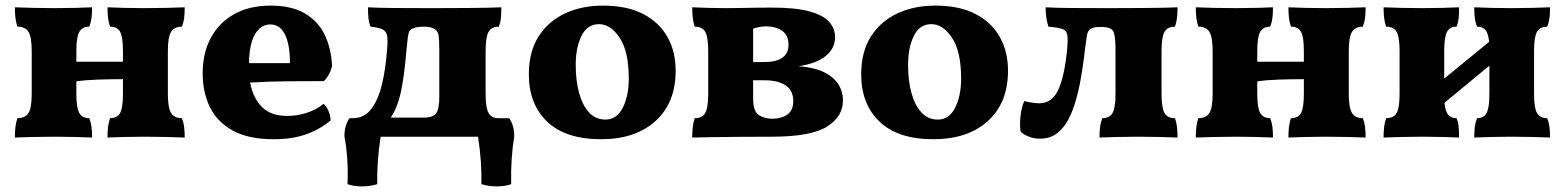

<svg xmlns="http://www.w3.org/2000/svg" viewBox="-20 -487 5573 684"><path d="M33 3Q33 -19 35 -35Q37 -51 42 -66Q70 -66 81.5 -84.5Q93 -103 93 -153V-305Q93 -355 81.5 -373.5Q70 -392 42 -392Q37 -407 35 -423Q33 -439 33 -461Q56 -460 95.5 -459Q135 -458 175 -458Q213 -458 250 -459Q287 -460 308 -461Q308 -439 306 -423Q304 -407 298 -392Q273 -392 262.5 -373.5Q252 -355 252 -305V-267H418V-305Q418 -355 408 -373.5Q398 -392 372 -392Q367 -407 365 -423Q363 -439 363 -461Q384 -460 421 -459Q458 -458 495 -458Q536 -458 575.5 -459Q615 -460 638 -461Q638 -439 636 -423Q634 -407 628 -392Q601 -392 589.5 -373.5Q578 -355 578 -305V-153Q578 -103 589.5 -84.5Q601 -66 628 -66Q634 -51 636 -35Q638 -19 638 3Q615 2 575.5 1Q536 0 495 0Q458 0 421 1Q384 2 363 3Q363 -19 365 -35Q367 -51 372 -66Q398 -66 408 -84.5Q418 -103 418 -153V-205Q376 -205 330 -203.5Q284 -202 252 -197V-153Q252 -103 262.5 -84.5Q273 -66 298 -66Q304 -51 306 -35Q308 -19 308 3Q287 2 250 1Q213 0 175 0Q135 0 95.5 1Q56 2 33 3Z M955 9Q865 9 809 -22Q753 -53 727.5 -106Q702 -159 702 -225Q702 -299 731.5 -353Q761 -407 815 -437Q869 -467 944 -467Q1018 -467 1065.5 -439.5Q1113 -412 1136.5 -363.5Q1160 -315 1163 -251Q1155 -219 1134 -198Q1084 -198 1012 -197.5Q940 -197 871 -193Q881 -139 912.5 -106.5Q944 -74 1004 -74Q1039 -74 1074 -85.5Q1109 -97 1132 -117Q1142 -111 1149.5 -93.5Q1157 -76 1158 -58Q1118 -25 1069 -8Q1020 9 955 9ZM943 -400Q909 -400 888.5 -365Q868 -330 867 -262H1013Q1013 -329 995 -364.5Q977 -400 943 -400Z M1324 169Q1299 177 1269.5 177Q1240 177 1218 169Q1220 122 1217 78Q1214 34 1207 -1Q1207 -40 1225 -66H1237Q1277 -66 1302 -98Q1327 -130 1340.5 -185.5Q1354 -241 1359 -311Q1362 -344 1359 -360Q1356 -376 1342.5 -382.5Q1329 -389 1300 -392Q1294 -407 1292.5 -423.5Q1291 -440 1291 -461Q1324 -459 1378 -458.5Q1432 -458 1516 -458Q1593 -458 1642 -458.5Q1691 -459 1720 -459.5Q1749 -460 1766 -461Q1766 -439 1764.5 -423Q1763 -407 1757 -392Q1731 -392 1720.5 -373.5Q1710 -355 1710 -305V-153Q1710 -103 1720.5 -84.5Q1731 -66 1757 -66H1794Q1812 -40 1812 -1Q1806 34 1803 78Q1800 122 1801 169Q1780 177 1750 177Q1720 177 1695 169Q1696 132 1693 88.5Q1690 45 1683 0H1336Q1329 45 1326 88.5Q1323 132 1324 169ZM1428 -309Q1420 -213 1408 -158.5Q1396 -104 1372 -68H1489Q1523 -68 1534 -83.5Q1545 -99 1545 -142V-309Q1545 -347 1542 -363Q1539 -379 1524 -386Q1511 -392 1490 -392Q1482 -392 1471.5 -391Q1461 -390 1452 -386Q1443 -383 1439 -376.5Q1435 -370 1433 -354.5Q1431 -339 1428 -309Z M2121 9Q1995 9 1929.5 -53.5Q1864 -116 1864 -222Q1864 -303 1899 -357.5Q1934 -412 1993.5 -439.5Q2053 -467 2128 -467Q2214 -467 2271.5 -437Q2329 -407 2358 -355Q2387 -303 2387 -235Q2387 -121 2315.5 -56Q2244 9 2121 9ZM2137 -61Q2177 -61 2198.5 -103Q2220 -145 2220 -207Q2220 -304 2187.5 -352.5Q2155 -401 2114 -401Q2072 -401 2051.5 -359Q2031 -317 2031 -256Q2031 -200 2043 -156Q2055 -112 2078.5 -86.5Q2102 -61 2137 -61Z M2446 3Q2446 -19 2448 -35Q2450 -51 2455 -66Q2482 -66 2492.5 -84.5Q2503 -103 2503 -153V-305Q2503 -355 2492.5 -373.5Q2482 -392 2455 -392Q2450 -407 2448 -423Q2446 -439 2446 -461Q2468 -460 2501.5 -459Q2535 -458 2562 -458Q2582 -458 2612 -458.5Q2642 -459 2673.5 -459.5Q2705 -460 2729 -460Q2814 -460 2863.5 -446.5Q2913 -433 2934 -409Q2955 -385 2955 -355Q2955 -314 2921 -287Q2887 -260 2824 -251Q2901 -246 2942 -213.5Q2983 -181 2983 -129Q2983 -71 2925.5 -35.5Q2868 0 2730 0Q2661 0 2611.5 0.5Q2562 1 2523 1.5Q2484 2 2446 3ZM2710 -393Q2696 -393 2686 -391Q2676 -389 2663 -385V-266H2705Q2744 -266 2766.5 -281Q2789 -296 2789 -328Q2789 -362 2766 -377.5Q2743 -393 2710 -393ZM2732 -64Q2763 -64 2784.5 -78.5Q2806 -93 2806 -127Q2806 -165 2778.5 -183Q2751 -201 2704 -201H2663V-137Q2663 -90 2683.5 -77Q2704 -64 2732 -64Z M3305 9Q3179 9 3113.5 -53.5Q3048 -116 3048 -222Q3048 -303 3083 -357.5Q3118 -412 3177.5 -439.5Q3237 -467 3312 -467Q3398 -467 3455.5 -437Q3513 -407 3542 -355Q3571 -303 3571 -235Q3571 -121 3499.5 -56Q3428 9 3305 9ZM3321 -61Q3361 -61 3382.5 -103Q3404 -145 3404 -207Q3404 -304 3371.5 -352.5Q3339 -401 3298 -401Q3256 -401 3235.5 -359Q3215 -317 3215 -256Q3215 -200 3227 -156Q3239 -112 3262.5 -86.5Q3286 -61 3321 -61Z M3685 7Q3663 7 3644.5 -0.5Q3626 -8 3616 -18Q3612 -41 3615.5 -73Q3619 -105 3629 -127Q3639 -124 3655 -121.5Q3671 -119 3682 -119Q3729 -119 3751 -169Q3773 -219 3782 -315Q3785 -348 3782 -363.5Q3779 -379 3764 -384Q3749 -389 3715 -392Q3705 -423 3705 -461Q3737 -459 3791.5 -458.5Q3846 -458 3927 -458Q4002 -458 4051 -458.5Q4100 -459 4129.5 -459.5Q4159 -460 4175 -461Q4175 -439 4173 -423Q4171 -407 4166 -392Q4139 -392 4128.5 -373.5Q4118 -355 4118 -305V-153Q4118 -103 4128.5 -84.5Q4139 -66 4166 -66Q4171 -51 4173 -35Q4175 -19 4175 3Q4153 2 4114.5 1Q4076 0 4036 0Q3997 0 3958.5 1Q3920 2 3897 3Q3897 -19 3899 -35Q3901 -51 3907 -66Q3933 -66 3943.5 -84.5Q3954 -103 3954 -153V-310Q3954 -358 3946.5 -374.5Q3939 -391 3901 -391Q3876 -391 3865.5 -384.5Q3855 -378 3852 -360Q3849 -342 3845 -310Q3838 -246 3827 -189Q3816 -132 3798.5 -88Q3781 -44 3753.5 -18.5Q3726 7 3685 7Z M4240 3Q4240 -19 4242 -35Q4244 -51 4249 -66Q4277 -66 4288.5 -84.5Q4300 -103 4300 -153V-305Q4300 -355 4288.5 -373.5Q4277 -392 4249 -392Q4244 -407 4242 -423Q4240 -439 4240 -461Q4263 -460 4302.5 -459Q4342 -458 4382 -458Q4420 -458 4457 -459Q4494 -460 4515 -461Q4515 -439 4513 -423Q4511 -407 4505 -392Q4480 -392 4469.5 -373.5Q4459 -355 4459 -305V-267H4625V-305Q4625 -355 4615 -373.5Q4605 -392 4579 -392Q4574 -407 4572 -423Q4570 -439 4570 -461Q4591 -460 4628 -459Q4665 -458 4702 -458Q4743 -458 4782.5 -459Q4822 -460 4845 -461Q4845 -439 4843 -423Q4841 -407 4835 -392Q4808 -392 4796.5 -373.5Q4785 -355 4785 -305V-153Q4785 -103 4796.5 -84.5Q4808 -66 4835 -66Q4841 -51 4843 -35Q4845 -19 4845 3Q4822 2 4782.5 1Q4743 0 4702 0Q4665 0 4628 1Q4591 2 4570 3Q4570 -19 4572 -35Q4574 -51 4579 -66Q4605 -66 4615 -84.5Q4625 -103 4625 -153V-205Q4583 -205 4537 -203.5Q4491 -202 4459 -197V-153Q4459 -103 4469.5 -84.5Q4480 -66 4505 -66Q4511 -51 4513 -35Q4515 -19 4515 3Q4494 2 4457 1Q4420 0 4382 0Q4342 0 4302.5 1Q4263 2 4240 3Z M4909 3Q4909 -19 4911 -35Q4913 -51 4918 -66Q4945 -66 4955.5 -84.5Q4966 -103 4966 -153V-305Q4966 -355 4955.5 -373.5Q4945 -392 4918 -392Q4913 -407 4911 -423Q4909 -439 4909 -461Q4931 -460 4969.5 -459Q5008 -458 5048 -458Q5085 -458 5121 -459Q5157 -460 5178 -461Q5178 -439 5176.5 -423Q5175 -407 5169 -392Q5145 -392 5135 -373.5Q5125 -355 5125 -305V-207L5285 -338Q5282 -368 5272 -380Q5262 -392 5242 -392Q5236 -407 5234 -423Q5232 -439 5232 -461Q5254 -460 5290 -459Q5326 -458 5363 -458Q5403 -458 5441.5 -459Q5480 -460 5502 -461Q5502 -439 5500 -423Q5498 -407 5492 -392Q5466 -392 5455.5 -373.5Q5445 -355 5445 -305V-153Q5445 -103 5455.5 -84.5Q5466 -66 5492 -66Q5498 -51 5500 -35Q5502 -19 5502 3Q5480 2 5441.5 1Q5403 0 5363 0Q5326 0 5290 1Q5254 2 5232 3Q5232 -19 5234 -35Q5236 -51 5242 -66Q5266 -66 5276 -84.5Q5286 -103 5286 -153V-253L5126 -121Q5129 -90 5139 -78Q5149 -66 5169 -66Q5175 -51 5176.5 -35Q5178 -19 5178 3Q5157 2 5121 1Q5085 0 5048 0Q5008 0 4969.5 1Q4931 2 4909 3Z"/></svg>

Font: Vollkorn ExtraBold
Style: Regular
Weight: 800
Designer: Friedrich Althausen
Foundry: Friedrich Althausen
Version: Version 5.000; ttfautohint (v1.8.3)